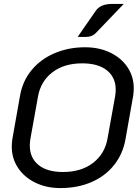

<svg xmlns="http://www.w3.org/2000/svg" viewBox="-20 -950 707 979"><path d="M40 -202Q40 -222 43 -241L82 -461Q95 -537 141.5 -593Q188 -649 259 -679Q330 -709 414 -709Q485 -709 541.5 -682Q598 -655 630 -607.5Q662 -560 662 -500Q662 -481 659 -461L620 -241Q607 -166 562.5 -109.5Q518 -53 447.5 -22Q377 9 287 9Q217 9 160.5 -18.5Q104 -46 72 -94Q40 -142 40 -202ZM528 -242 567 -459Q570 -477 570 -493Q570 -555 525.5 -591Q481 -627 399 -627Q307 -627 247.5 -581.5Q188 -536 174 -459L135 -242Q132 -224 132 -208Q132 -145 176 -109Q220 -73 301 -73Q394 -73 454 -119Q514 -165 528 -242ZM469 -896Q493 -930 552 -930H611L469 -782Q455 -768 437.5 -764Q420 -760 376 -762Z"/></svg>

Font: K2D
Style: Italic
Weight: 400
Italic angle: -10°
Designer: Katatrad Aksorn Co.,Ltd.
Foundry: Cadson Demak Co.,Ltd.
Version: Version 1.000; ttfautohint (v1.6)